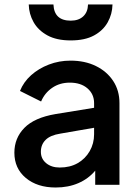

<svg xmlns="http://www.w3.org/2000/svg" viewBox="-20 -823 618 855"><path d="M228 12Q284 12 329 -7.5Q374 -27 404 -63V0H512V-364Q512 -420 484 -462.5Q456 -505 407 -529Q358 -553 294 -553Q243 -553 197.5 -535.5Q152 -518 118.5 -488Q85 -458 69 -418L163 -371Q179 -409 212.5 -432Q246 -455 291 -455Q340 -455 369.5 -429.5Q399 -404 399 -364V-343L227 -315Q133 -299 88.5 -253.5Q44 -208 44 -143Q44 -73 95 -30.5Q146 12 228 12ZM162 -147Q162 -179 183 -200Q204 -221 249 -228L399 -254V-225Q399 -184 379.5 -150Q360 -116 326 -96.5Q292 -77 246 -77Q209 -77 185.5 -96.5Q162 -116 162 -147ZM295 -643Q358 -643 398.5 -665Q439 -687 459.5 -723.5Q480 -760 481 -803H372Q371 -769 350.5 -750Q330 -731 295 -731Q221 -731 218 -803H108Q109 -761 129.5 -724.5Q150 -688 191 -665.5Q232 -643 295 -643Z"/></svg>

Font: Custom Plus Jakarta Sans SemiBold
Style: Regular
Weight: 600
Designer: Gumpita Rahayu & FullSphere
Foundry: Tokotype & FullSphere
Version: Version 1.001;hotconv 1.0.117;makeotfexe 2.5.65602